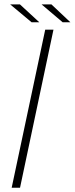

<svg xmlns="http://www.w3.org/2000/svg" viewBox="-20 -876 348 896"><path d="M34.5 0 191 -737.5H229.5L73.5 0ZM308.5 -772H272.5L174 -855.5H220ZM163.5 -772H127.5L27.5 -855.5H73Z"/></svg>

Font: Epilogue ExtraLight
Style: Italic
Weight: 250
Italic angle: -12°
Designer: Tyler Finck
Foundry: Etcetera Type Co
Version: Version 2.112